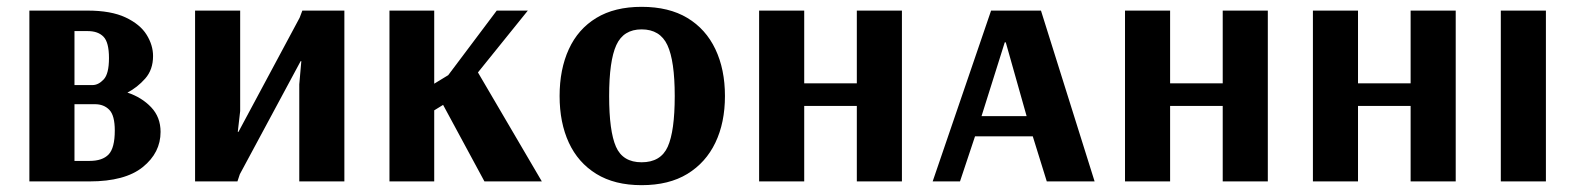

<svg xmlns="http://www.w3.org/2000/svg" viewBox="-20 -531 4611 562"><path d="M66 0V-500H236Q305 -500 347.5 -480Q390 -460 409 -429.5Q428 -399 428 -367Q428 -327 405 -301Q382 -275 353 -260Q395 -246 422.5 -217Q450 -188 450 -145Q450 -84 398 -42Q346 0 242 0ZM198 -282H251Q268 -282 283.5 -298.5Q299 -315 299 -361Q299 -407 283 -423.5Q267 -440 237 -440H198ZM198 -60H242Q280 -60 298 -79Q316 -98 316 -149Q316 -193 300 -209.5Q284 -226 258 -226H198Z M551 0V-500H683V-206L676 -145H678L857 -479L865 -500H988V0H856V-284L862 -352H860L682 -21L675 0Z M1120 0V-500H1251V-286L1292 -311L1434 -500H1525L1379 -319L1566 0H1398L1277 -224L1251 -208V0Z M1858 11Q1779 11 1725.5 -22Q1672 -55 1645 -113.5Q1618 -172 1618 -250Q1618 -328 1645 -387Q1672 -446 1725.5 -478.5Q1779 -511 1858 -511Q1938 -511 1992 -478.5Q2046 -446 2074 -387Q2102 -328 2102 -250Q2102 -172 2074 -113.5Q2046 -55 1992 -22Q1938 11 1858 11ZM1858 -56Q1914 -56 1934.5 -101.5Q1955 -147 1955 -250Q1955 -353 1933.5 -399Q1912 -445 1858 -445Q1805 -445 1784 -399Q1763 -353 1763 -250Q1763 -147 1783 -101.5Q1803 -56 1858 -56Z M2202 0V-500H2334V-287H2488V-500H2620V0H2488V-221H2334V0Z M2710 0 2881 -500H3027L3184 0H3044L3003 -132H2834L2790 0ZM2853 -191H2985L2924 -407H2921Z M3273 0V-500H3405V-287H3559V-500H3691V0H3559V-221H3405V0Z M3823 0V-500H3955V-287H4109V-500H4241V0H4109V-221H3955V0Z M4373 0V-500H4505V0Z"/></svg>

Font: Arsenal SC
Style: Bold
Weight: 700
Designer: Andrij Shevchenko
Foundry: Stairsfor
Version: Version 2.001; ttfautohint (v1.8.4.7-5d5b)